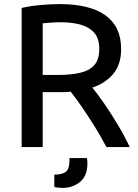

<svg xmlns="http://www.w3.org/2000/svg" viewBox="-20 -720 678 940"><path d="M86 0V-681Q128 -691 179 -695.5Q230 -700 272 -700Q419 -700 496 -645Q573 -590 573 -480Q573 -405 535 -359Q497 -313 432 -291Q457 -261 490.5 -212.5Q524 -164 557.5 -108Q591 -52 615 0H501Q475 -50 443.5 -100.5Q412 -151 381.5 -195.5Q351 -240 326 -271Q307 -269 287 -269H189V0ZM189 -353H263Q324 -353 370 -363Q416 -373 441 -400.5Q466 -428 466 -481Q466 -532 441 -560Q416 -588 374 -599.5Q332 -611 280 -611Q250 -611 227.5 -609Q205 -607 189 -606ZM286 200Q261 200 246 195V135Q285 135 302.5 121Q320 107 320 67V54H405Q407 61 407.5 68.5Q408 76 408 79Q408 141 372 170.5Q336 200 286 200Z"/></svg>

Font: Ubuntu Sans Medium
Style: Regular
Weight: 500
Designer: Dalton Maag Ltd
Foundry: Dalton Maag Ltd
Version: Version 1.006; ttfautohint (v1.8.4.7-5d5b)